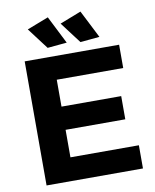

<svg xmlns="http://www.w3.org/2000/svg" viewBox="-98 -993 864 1067"><g transform="rotate(-10 334.0 -459.5)"><path d="M246.1 -918.9 325.2 -762.2 215.8 -752 125 -872.1ZM430.2 -918.9 509.8 -762.2 400.9 -752 310.1 -872.1ZM77.1 -700.2H609.9V-568.8H234.9V-417H571.8V-286.1H234.9V-130.9H621.1V0H77.1Z"/></g></svg>

Font: Montserrat arm SemiBold
Style: Regular
Weight: 600
Designer: Julieta Ulanovsky
Foundry: Julieta Ulanovsky
Version: Version 6.000;PS 006.000;hotconv 1.0.88;makeotf.lib2.5.64775